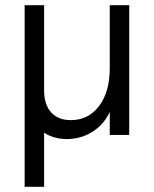

<svg xmlns="http://www.w3.org/2000/svg" viewBox="-20 -520 593 740"><path d="M75 -500H150V-171Q150 -117 177 -87Q204 -57 253 -57Q321 -57 362 -111.5Q403 -166 403 -257L418 -161Q418 -112 394 -71.5Q370 -31 328.5 -7.5Q287 16 237 16Q206 16 176 5Q148 -6 128 -26L150 -53V200H75ZM403 -500H478V0H403Z"/></svg>

Font: Uncut Sans Variable
Style: Regular
Weight: 400
Designer: Kasper Nordkvist
Foundry: UNCUT.wtf
Version: Version 1.304;Glyphs 3.2 (3246)